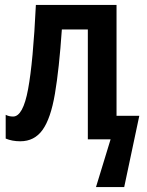

<svg xmlns="http://www.w3.org/2000/svg" viewBox="-20 -563 594 776"><path d="M451 -95H543L482 193H368L427 0H335V-444H230Q219 -284 202 -184Q185 -84 152 -38Q119 8 62 8Q29 8 3 -3V-99Q16 -92 33 -92Q73 -92 93.5 -202.5Q114 -313 125 -543H451Z"/></svg>

Font: Noto Sans Condensed SemiBold
Style: Regular
Weight: 600
Width: 3
Designer: Monotype Design Team
Foundry: Monotype Imaging Inc.
Version: Version 2.013; ttfautohint (v1.8.4.7-5d5b)